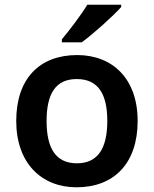

<svg xmlns="http://www.w3.org/2000/svg" viewBox="-20 -786 654 816"><path d="M495 -756V-766H351C324 -721 274 -656 243 -619V-606H327C376 -641 462 -719 495 -756ZM565 -272C565 -452 458 -552 308 -552C148 -552 49 -452 49 -272C49 -92 157 10 305 10C465 10 565 -92 565 -272ZM178 -272C178 -387 216 -450 306 -450C397 -450 436 -387 436 -272C436 -157 397 -92 307 -92C216 -92 178 -157 178 -272Z"/></svg>

Font: Noto Sans Sinhala SemiBold
Style: Regular
Weight: 600
Designer: Jelle Bosma - Monotype Design Team
Foundry: Monotype Imaging Inc.
Version: Version 2.006